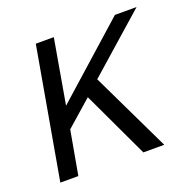

<svg xmlns="http://www.w3.org/2000/svg" viewBox="-96 -595 688 691"><g transform="rotate(-20 248.0 -250.0)"><path d="M274 -304 420 0H340L220 -255L121 -168L91 0H22L110 -500H179L136 -253L413 -500H496Z"/></g></svg>

Font: Sarabun Light
Style: Italic
Weight: 300
Italic angle: -10°
Designer: Suppakit Chalermlarp | Katatrad Co.,Ltd.
Foundry: Cadson Demak Co.,Ltd.
Version: Version 1.000; ttfautohint (v1.6)